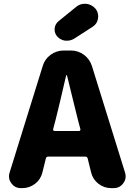

<svg xmlns="http://www.w3.org/2000/svg" viewBox="-20 -1017 699 1011"><path d="M483.4 -970.7Q497.1 -952.1 497.1 -930.7Q497.1 -925.8 496.1 -919.9Q492.2 -891.6 467.8 -876L369.1 -812.5Q351.6 -802.7 333 -802.7Q328.1 -802.7 323.2 -802.7Q297.9 -806.6 281.2 -825.2Q267.6 -840.8 267.6 -861.3Q267.6 -864.3 267.6 -866.2Q269.5 -889.6 288.1 -905.3L381.8 -981.4Q401.4 -997.1 425.8 -997.1Q430.7 -997.1 434.6 -997.1Q463.9 -993.2 483.4 -970.7ZM259.8 -336.9Q258.8 -333 261.2 -330.1Q263.7 -327.1 267.6 -327.1H395.5Q399.4 -327.1 401.9 -330.1Q404.3 -333 403.3 -336.9L389.6 -388.7Q379.9 -425.8 360.8 -505.4Q341.8 -585 333 -619.1Q332 -621.1 330.1 -621.1Q328.1 -621.1 328.1 -619.1Q291 -458 273.4 -388.7ZM565.4 -26.4Q528.3 -26.4 498.5 -49.3Q468.8 -72.3 460 -108.4L441.4 -183.6Q438.5 -192.4 428.7 -192.4H234.4Q224.6 -192.4 221.7 -183.6L203.1 -108.4Q194.3 -72.3 164.6 -49.3Q134.8 -26.4 97.7 -26.4H89.8Q58.6 -26.4 40 -51.8Q27.3 -68.4 27.3 -87.9Q27.3 -97.7 30.3 -107.4L205.1 -669.9Q215.8 -706.1 246.6 -728.5Q277.3 -751 315.4 -751H353.5Q391.6 -751 421.9 -728.5Q452.1 -706.1 463.9 -669.9L638.7 -107.4Q641.6 -97.7 641.6 -87.9Q641.6 -68.4 628.9 -51.8Q610.4 -26.4 578.1 -26.4Z"/></svg>

Font: Gen Jyuu GothicX Heavy
Style: Bold
Weight: 900
Designer: [Source Han Sans]
Ryoko NISHIZUKA  (kana & ideographs); Paul D. Hunt (Latin, Greek & Cyrillic); Wenlong ZHANG  (bopomofo
Version: Version 1.002.20150607